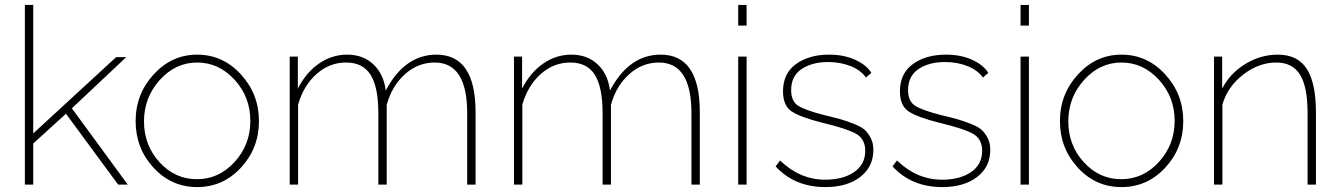

<svg xmlns="http://www.w3.org/2000/svg" viewBox="-20 -750 5441 780"><path d="M460 0 248 -288 115 -167V0H81V-730H115V-208L452 -518H493L272 -310L499 0Z M781 -528Q885 -528 958.5 -448Q1032 -368 1032 -258Q1032 -148 959 -69Q886 10 781 10Q676 10 603.5 -69Q531 -148 531 -258Q531 -368 604.5 -448Q678 -528 781 -528ZM628 -91Q691 -22 780 -22Q869 -22 933 -92Q997 -162 997 -259Q997 -356 933 -426Q869 -496 781 -496Q693 -496 629 -425Q565 -354 565 -257Q565 -160 628 -91Z M1912 0H1878V-290Q1878 -496 1746 -496Q1678 -496 1625 -448.5Q1572 -401 1551 -324V0H1517V-290Q1517 -396 1485.5 -446Q1454 -496 1386 -496Q1318 -496 1265.5 -449Q1213 -402 1191 -325V0H1157V-520H1190V-390Q1223 -455 1275.5 -491.5Q1328 -528 1390 -528Q1455 -528 1497 -488.5Q1539 -449 1547 -382Q1624 -528 1753 -528Q1912 -528 1912 -294Z M2823 0H2789V-290Q2789 -496 2657 -496Q2589 -496 2536 -448.5Q2483 -401 2462 -324V0H2428V-290Q2428 -396 2396.5 -446Q2365 -496 2297 -496Q2229 -496 2176.5 -449Q2124 -402 2102 -325V0H2068V-520H2101V-390Q2134 -455 2186.5 -491.5Q2239 -528 2301 -528Q2366 -528 2408 -488.5Q2450 -449 2458 -382Q2535 -528 2664 -528Q2823 -528 2823 -294Z M2979 -646V-730H3013V-646ZM2979 0V-520H3013V0Z M3333 10Q3208 10 3131 -74L3149 -98Q3230 -20 3332 -20Q3405 -20 3450 -51Q3495 -82 3495 -137Q3495 -186 3457 -207Q3419 -228 3322 -251Q3231 -274 3196 -297.5Q3161 -321 3161 -379Q3161 -452 3214 -490Q3267 -528 3348 -528Q3408 -528 3453.5 -507.5Q3499 -487 3520 -454L3498 -435Q3477 -465 3435.5 -481.5Q3394 -498 3344 -498Q3279 -498 3236.5 -469.5Q3194 -441 3194 -384Q3194 -339 3222.5 -320.5Q3251 -302 3330 -282Q3376 -271 3398.5 -264.5Q3421 -258 3451 -246Q3481 -234 3494.5 -221Q3508 -208 3518 -188Q3528 -168 3528 -141Q3528 -72 3474.5 -31Q3421 10 3333 10Z M3808 10Q3683 10 3606 -74L3624 -98Q3705 -20 3807 -20Q3880 -20 3925 -51Q3970 -82 3970 -137Q3970 -186 3932 -207Q3894 -228 3797 -251Q3706 -274 3671 -297.5Q3636 -321 3636 -379Q3636 -452 3689 -490Q3742 -528 3823 -528Q3883 -528 3928.5 -507.5Q3974 -487 3995 -454L3973 -435Q3952 -465 3910.5 -481.5Q3869 -498 3819 -498Q3754 -498 3711.5 -469.5Q3669 -441 3669 -384Q3669 -339 3697.5 -320.5Q3726 -302 3805 -282Q3851 -271 3873.5 -264.5Q3896 -258 3926 -246Q3956 -234 3969.5 -221Q3983 -208 3993 -188Q4003 -168 4003 -141Q4003 -72 3949.5 -31Q3896 10 3808 10Z M4126 -646V-730H4160V-646ZM4126 0V-520H4160V0Z M4536 -528Q4640 -528 4713.5 -448Q4787 -368 4787 -258Q4787 -148 4714 -69Q4641 10 4536 10Q4431 10 4358.5 -69Q4286 -148 4286 -258Q4286 -368 4359.5 -448Q4433 -528 4536 -528ZM4383 -91Q4446 -22 4535 -22Q4624 -22 4688 -92Q4752 -162 4752 -259Q4752 -356 4688 -426Q4624 -496 4536 -496Q4448 -496 4384 -425Q4320 -354 4320 -257Q4320 -160 4383 -91Z M5326 0H5292V-290Q5292 -397 5261.5 -446.5Q5231 -496 5165 -496Q5094 -496 5030.5 -447Q4967 -398 4946 -325V0H4912V-520H4945V-390Q4977 -452 5039 -490Q5101 -528 5171 -528Q5252 -528 5289 -470Q5326 -412 5326 -294Z"/></svg>

Font: Raleway-v4020 ExtraLight
Style: Regular
Weight: 275
Designer: Matt McInerney, Pablo Impallari, Rodrigo Fuenzalida
Foundry: Matt McInerney, Pablo Impallari, Rodrigo Fuenzalida
Version: Version 4.020;PS 004.020;hotconv 1.0.88;makeotf.lib2.5.64775